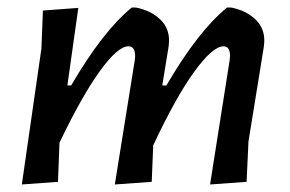

<svg xmlns="http://www.w3.org/2000/svg" viewBox="-20 -486 770 510"><path d="M188 -465 159 -259H169Q253 -403 330 -466H341Q381 -458 405.5 -434.5Q430 -411 429 -376L428 -363L411 -259H422Q506 -403 583 -466H594Q634 -458 658.5 -434.5Q683 -411 682 -376L681 -363L640 -110L635 -3L538 4L590 -326L591 -337Q591 -363 574 -363Q545 -363 496 -295.5Q447 -228 387 -100L383 -3L285 4L338 -326L339 -337Q339 -363 321 -363Q293 -363 245.5 -297.5Q198 -232 138 -107L134 -3L38 4L90 -357L94 -458Z"/></svg>

Font: Alegreya Sans SC Medium
Style: Italic
Weight: 500
Italic angle: -7°
Designer: Juan Pablo del Peral
Foundry: Huerta Tipografica
Version: Version 2.007